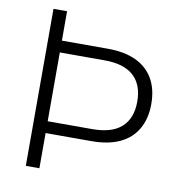

<svg xmlns="http://www.w3.org/2000/svg" viewBox="-80 -777 784 849"><g transform="rotate(10 312.5 -352.5)"><path d="M92 0V-705H153V-573H359Q434 -573 485.5 -549Q537 -525 564 -478.5Q591 -432 591 -365Q591 -300 564 -253Q537 -206 485.5 -182Q434 -158 359 -158H153V0ZM153 -211H353Q441 -211 484.5 -250.5Q528 -290 528 -365Q528 -441 484.5 -480.5Q441 -520 353 -520H153Z"/></g></svg>

Font: Nunito Sans 12pt Light
Style: Regular
Weight: 300
Designer: Vernon Adams
Foundry: Vernon Adams
Version: Version 3.101;gftools[0.9.27]